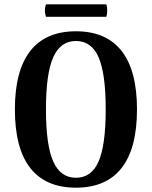

<svg xmlns="http://www.w3.org/2000/svg" viewBox="-20 -856 704 890"><path d="M49 -349Q49 -529 120.5 -620Q192 -711 332 -711Q472 -711 543.5 -620Q615 -529 615 -349Q615 -168 543.5 -77Q472 14 332 14Q192 14 120.5 -77Q49 -168 49 -349ZM470 -349Q470 -515 437 -590.5Q404 -666 332 -666Q260 -666 226.5 -590Q193 -514 193 -349Q193 -184 226.5 -108Q260 -32 332 -32Q404 -32 437 -107.5Q470 -183 470 -349ZM473 -836Q477 -824 477 -807Q477 -791 473 -778H193Q188 -795 188 -807Q188 -821 193 -836Z"/></svg>

Font: Arima Madurai Black
Style: Regular
Weight: 900
Designer: Joana Correia and Natanael Gama
Foundry: NDISCOVER
Version: Version 1.020